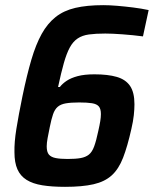

<svg xmlns="http://www.w3.org/2000/svg" viewBox="-20 -716 596 744"><path d="M232 8Q181 8 144 2Q107 -4 83 -19Q59 -34 47.5 -60Q36 -86 36 -126Q35 -164 43.5 -217Q52 -270 67 -343Q84 -425 101.5 -484.5Q119 -544 141.5 -584.5Q164 -625 195.5 -650Q227 -675 272 -685.5Q317 -696 380 -696Q404 -696 434 -693.5Q464 -691 496 -687Q528 -683 556 -677L534 -575Q496 -580 455 -583Q414 -586 388 -586Q351 -586 325 -582.5Q299 -579 281 -567Q263 -555 250.5 -532Q238 -509 227.5 -472Q217 -435 205 -379H212Q222 -392 238.5 -403Q255 -414 281 -421Q307 -428 346 -428Q398 -428 432.5 -418Q467 -408 484 -383Q501 -358 501 -312Q501 -293 498.5 -269.5Q496 -246 489 -216Q474 -149 457 -105Q440 -61 413 -36.5Q386 -12 342.5 -2Q299 8 232 8ZM242 -100Q273 -100 292.5 -103.5Q312 -107 324.5 -117Q337 -127 345 -149Q353 -171 361 -209Q366 -231 368.5 -246.5Q371 -262 371 -274Q371 -294 363 -303.5Q355 -313 336.5 -316Q318 -319 287 -319Q255 -319 235 -315.5Q215 -312 203.5 -302Q192 -292 185.5 -273Q179 -254 173 -224Q168 -200 164.5 -181Q161 -162 161 -149Q161 -127 169.5 -117Q178 -107 196 -103.5Q214 -100 242 -100Z"/></svg>

Font: Saira SemiCondensed SemiBold
Style: Italic
Weight: 600
Width: 4
Italic angle: -12°
Designer: Hector Gatti with collaboration of the Omnibus-Type team
Foundry: Omnibus-Type
Version: Version 1.101